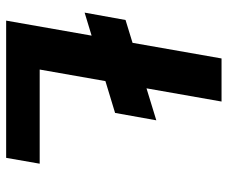

<svg xmlns="http://www.w3.org/2000/svg" viewBox="-78 -662 740 624"><g transform="rotate(90 292.0 -350.0)"><path d="M21 -255 45 -388 371 -488 347 -354ZM47 0 170 -700H310L206 -109H512L493 0Z"/></g></svg>

Font: DM Sans 24pt ExtraBold
Style: Italic
Weight: 800
Italic angle: -10°
Designer: Colophon Foundry, Jonny Pinhorn
Foundry: Colophon Foundry
Version: Version 4.004;gftools[0.9.30]